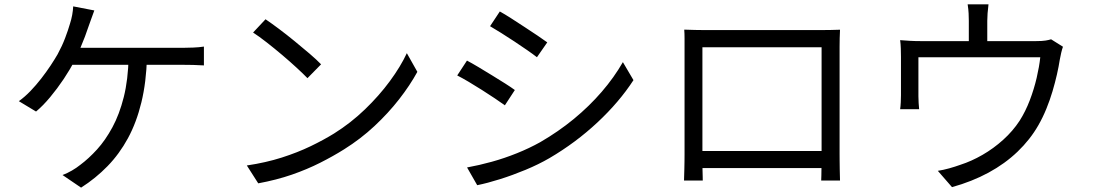

<svg xmlns="http://www.w3.org/2000/svg" viewBox="-20 -821 5010 880"><path d="M412.3 -773.1Q405.9 -756.2 399.3 -737.4Q392.6 -718.6 386.9 -702.8Q379.7 -680.5 369.4 -653.4Q359 -626.3 347 -597.8Q334.9 -569.2 320.7 -541.2Q301.3 -502.8 272 -458.9Q242.6 -415 209.7 -375.5Q176.8 -336 145.2 -309.8L66.4 -357.3Q93.4 -376.7 119.6 -403.8Q145.7 -431 169.2 -461.3Q192.7 -491.7 211.9 -520.6Q231 -549.6 244.1 -572.3Q264.7 -610.2 278.6 -646.9Q292.5 -683.6 300.7 -712.2Q307 -731.7 310.8 -752Q314.5 -772.3 315.5 -791.8ZM286.9 -601.9Q300.4 -601.9 333 -601.9Q365.6 -601.9 411 -601.9Q456.5 -601.9 507.4 -601.9Q558.4 -601.9 609.4 -601.9Q660.3 -601.9 704.5 -601.9Q748.6 -601.9 779.4 -601.9Q810.1 -601.9 821 -601.9Q839.8 -601.9 866.3 -603Q892.9 -604.1 914.6 -607.5V-521.2Q890.9 -522.9 864.5 -523.4Q838 -523.9 821 -523.9Q808.4 -523.9 769 -523.9Q729.6 -523.9 674.2 -523.9Q618.9 -523.9 557.2 -523.9Q495.5 -523.9 438.4 -523.9Q381.2 -523.9 338 -523.9Q294.8 -523.9 276.5 -523.9ZM653.7 -559.3Q650.5 -444 628 -351.8Q605.6 -259.6 566.4 -187.4Q527.2 -115.3 472.9 -59.5Q418.6 -3.7 351.6 39L266.6 -18.8Q288.1 -26.9 309.6 -39.3Q331.1 -51.8 347.9 -65.4Q386.8 -94.3 424.9 -136.2Q463.1 -178.2 495.2 -237.5Q527.3 -296.7 547.3 -376.1Q567.3 -455.5 569.5 -559.9Z M1197 -732.7Q1223.7 -714.7 1258.7 -688.5Q1293.7 -662.3 1330.2 -632.4Q1366.8 -602.5 1399.1 -574.9Q1431.4 -547.2 1451.6 -526.2L1389.2 -462.7Q1370.4 -482.2 1340 -510.2Q1309.6 -538.2 1273.9 -568.5Q1238.2 -598.7 1203.2 -626.1Q1168.2 -653.5 1140 -671.9ZM1111.3 -62.6Q1198.7 -75.6 1271.3 -98.8Q1343.9 -122 1403.8 -150.9Q1463.7 -179.8 1510.9 -209Q1588.1 -257.3 1652.9 -319.9Q1717.8 -382.4 1766.9 -449.1Q1816 -515.8 1844.7 -577.3L1892.9 -491.7Q1859 -429.8 1809.2 -365.9Q1759.3 -302 1696.2 -243.1Q1633.1 -184.2 1557 -136.5Q1507.2 -105.2 1447.6 -75.1Q1388 -44.9 1317.7 -20.5Q1247.4 3.8 1163.6 19.3Z M2270.8 -768.4Q2293.1 -756.2 2323.1 -736.9Q2353.1 -717.6 2385 -696.7Q2416.9 -675.8 2444.5 -657.3Q2472.2 -638.8 2488.3 -626.8L2441 -558.7Q2423.3 -572.5 2395.9 -591.5Q2368.6 -610.5 2337.7 -630.9Q2306.8 -651.3 2277.3 -669.8Q2247.8 -688.3 2226.1 -700.9ZM2120.7 -53.5Q2175.9 -63.5 2234 -79.6Q2292.1 -95.7 2349 -118.6Q2405.9 -141.4 2456.4 -169.6Q2539.3 -217.6 2610.1 -275.8Q2680.8 -334.1 2737.7 -400Q2794.7 -466 2834.9 -536.2L2883.4 -453.7Q2818.1 -353.2 2718.4 -260Q2618.6 -166.8 2498.5 -96.4Q2448.1 -67.2 2388.8 -42.6Q2329.4 -18 2271.6 0.2Q2213.8 18.4 2167.2 27.8ZM2120.3 -543.3Q2142.4 -531.7 2173.2 -513.3Q2204 -494.9 2236 -475.2Q2268 -455.6 2295.8 -438Q2323.5 -420.4 2339.7 -408.4L2294 -338.3Q2275.2 -351.9 2247.8 -370.3Q2220.3 -388.6 2189.1 -408.5Q2157.9 -428.4 2128.1 -446Q2098.3 -463.6 2075.6 -475.2Z M3116.1 -685.2Q3145.9 -684.2 3166.8 -683.7Q3187.8 -683.2 3205.5 -683.2Q3216.8 -683.2 3248.8 -683.2Q3280.9 -683.2 3326.2 -683.2Q3371.5 -683.2 3423.5 -683.2Q3475.6 -683.2 3527.5 -683.2Q3579.4 -683.2 3624.1 -683.2Q3668.8 -683.2 3700.1 -683.2Q3731.5 -683.2 3742.1 -683.2Q3758.5 -683.2 3782.9 -683.5Q3807.4 -683.8 3830.1 -684.8Q3829.1 -666.5 3828.6 -646.2Q3828.1 -626 3828.1 -607.3Q3828.1 -597.2 3828.1 -567.7Q3828.1 -538.2 3828.1 -496Q3828.1 -453.9 3828.1 -405.6Q3828.1 -357.4 3828.1 -309.3Q3828.1 -261.3 3828.1 -220Q3828.1 -178.8 3828.1 -150.7Q3828.1 -122.5 3828.1 -114.4Q3828.1 -102.7 3828.3 -84.1Q3828.5 -65.5 3828.8 -46.2Q3829.1 -26.9 3829.6 -12.3Q3830.1 2.3 3830.1 6.5H3743.8Q3744.4 1 3744.6 -17.2Q3744.8 -35.5 3745.2 -59.3Q3745.6 -83 3745.6 -103.6Q3745.6 -111.3 3745.6 -142.3Q3745.6 -173.3 3745.6 -218.7Q3745.6 -264 3745.6 -316.3Q3745.6 -368.5 3745.6 -419.4Q3745.6 -470.2 3745.6 -512.1Q3745.6 -554.1 3745.6 -579.2Q3745.6 -604.4 3745.6 -604.4H3199.4Q3199.4 -604.4 3199.4 -579.5Q3199.4 -554.7 3199.4 -512.7Q3199.4 -470.8 3199.4 -420.3Q3199.4 -369.7 3199.4 -317.8Q3199.4 -265.9 3199.4 -220.5Q3199.4 -175.1 3199.4 -143.8Q3199.4 -112.5 3199.4 -103.6Q3199.4 -91.1 3199.4 -74.3Q3199.4 -57.4 3199.9 -41Q3200.4 -24.5 3200.7 -11.4Q3201 1.7 3201 6.5H3115.1Q3115.1 1.7 3115.6 -12.6Q3116.1 -26.9 3116.6 -45.7Q3117.1 -64.5 3117.3 -83Q3117.5 -101.5 3117.5 -114.6Q3117.5 -123.5 3117.5 -152.3Q3117.5 -181 3117.5 -223.2Q3117.5 -265.3 3117.5 -313.8Q3117.5 -362.2 3117.5 -410.4Q3117.5 -458.6 3117.5 -500.2Q3117.5 -541.8 3117.5 -570.4Q3117.5 -599 3117.5 -607.3Q3117.5 -624.6 3117.5 -645.8Q3117.5 -667.1 3116.1 -685.2ZM3778.3 -128.9V-50.7H3159.9V-128.9Z M4510.6 -801Q4507.8 -778 4506.4 -759.9Q4505 -741.7 4505 -725.8Q4505 -714.3 4505 -689.3Q4505 -664.4 4505 -637.4Q4505 -610.5 4505 -592.3H4420.4Q4420.4 -612.2 4420.4 -639.2Q4420.4 -666.1 4420.4 -690.2Q4420.4 -714.3 4420.4 -725.8Q4420.4 -741.7 4419.5 -759.9Q4418.6 -778 4415.1 -801ZM4851.9 -606.8Q4848 -596.4 4843.8 -578.7Q4839.6 -561.1 4837.2 -546.7Q4832.7 -516.9 4824.3 -479.8Q4815.9 -442.8 4804 -402.5Q4792.1 -362.2 4775.8 -322.4Q4759.6 -282.5 4738.9 -246.5Q4701.6 -181.3 4644 -126Q4586.4 -70.7 4510.7 -29.7Q4435.1 11.2 4343.4 36.7L4278.4 -38Q4303.4 -41.9 4330.8 -49.5Q4358.2 -57.2 4381.7 -65.7Q4432.3 -81.9 4483.1 -111.2Q4534 -140.5 4578.2 -180.5Q4622.5 -220.5 4653.2 -267.5Q4680.2 -310 4699.8 -361.2Q4719.3 -412.4 4731.4 -464.2Q4743.4 -516 4747.9 -558.5H4189.4Q4189.4 -542.9 4189.4 -517.8Q4189.4 -492.8 4189.4 -465.2Q4189.4 -437.7 4189.4 -414.5Q4189.4 -391.3 4189.4 -379.9Q4189.4 -366.4 4190.4 -349.2Q4191.4 -332 4192.7 -320.5H4105.6Q4107.6 -333.9 4108.5 -351.9Q4109.4 -369.9 4109.4 -384.4Q4109.4 -396.4 4109.4 -420Q4109.4 -443.6 4109.4 -471.1Q4109.4 -498.6 4109.4 -522.7Q4109.4 -546.9 4109.4 -560Q4109.4 -575.8 4108.7 -598.1Q4108 -620.4 4105.6 -637Q4127.5 -635.2 4150.2 -633.9Q4172.9 -632.6 4199.2 -632.6H4729.1Q4757.2 -632.6 4772.6 -635.2Q4788 -637.8 4797.5 -640.9Z"/></svg>

Font: Noto Sans JP
Style: Regular
Weight: 100
Designer: Ryoko NISHIZUKA 西塚涼子 (kana, bopomofo & ideographs); Paul D. Hunt (Latin, Greek & Cyrillic); Sandoll Communications 산돌커뮤니
Foundry: Adobe
Version: Version 2.004;hotconv 1.0.118;makeotfexe 2.5.65603